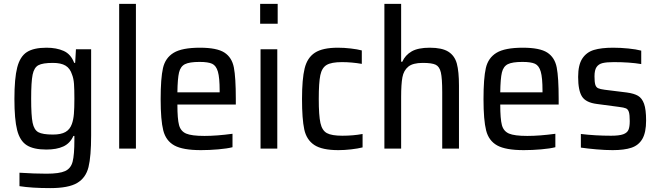

<svg xmlns="http://www.w3.org/2000/svg" viewBox="-20 -763 3383 986"><path d="M80 193V124Q158 129 219 129Q285 129 314.5 115.5Q344 102 353 67Q362 32 362 -45V-65H357Q340 -27 305.5 -11Q271 5 218 5Q152 5 117 -17.5Q82 -40 68 -95Q54 -150 54 -255Q54 -361 68.5 -417Q83 -473 118 -495.5Q153 -518 219 -518Q270 -518 307 -501.5Q344 -485 361 -440H366L370 -510H448V-68Q448 40 434.5 95Q421 150 376.5 176.5Q332 203 238 203Q143 203 80 193ZM349 -126Q357 -148 359.5 -178Q362 -208 362 -256Q362 -304 360 -332Q358 -360 350 -380Q340 -412 316.5 -426Q293 -440 252 -440Q199 -440 177 -428Q155 -416 147.5 -379.5Q140 -343 140 -256Q140 -169 147.5 -132.5Q155 -96 177 -84Q199 -72 252 -72Q293 -72 316 -85Q339 -98 349 -126Z M592 0V-743H678V0Z M1191 -226H891Q891 -152 899.5 -120.5Q908 -89 936 -77Q964 -65 1030 -65Q1093 -65 1174 -76V-7Q1147 0 1101 4Q1055 8 1012 8Q919 8 875.5 -16Q832 -40 818.5 -93Q805 -146 805 -254Q805 -361 817 -413.5Q829 -466 872 -492Q915 -518 1007 -518Q1094 -518 1132.5 -493Q1171 -468 1181 -416.5Q1191 -365 1191 -255ZM891 -289H1108V-297Q1108 -364 1099 -395Q1090 -426 1069.5 -435.5Q1049 -445 1005 -445Q953 -445 930 -433.5Q907 -422 899.5 -391Q892 -360 891 -289Z M1316 -641V-743H1406V-641ZM1318 0V-510H1404V0Z M1531 -255Q1531 -357 1544.5 -412Q1558 -467 1597.5 -492.5Q1637 -518 1715 -518Q1747 -518 1781.5 -514Q1816 -510 1838 -504V-435Q1786 -444 1736 -444Q1682 -444 1657.5 -429.5Q1633 -415 1625 -377Q1617 -339 1617 -255Q1617 -170 1625.5 -131.5Q1634 -93 1658.5 -79.5Q1683 -66 1738 -66Q1794 -66 1842 -75V-6Q1818 0 1783.5 4Q1749 8 1718 8Q1634 8 1594 -18.5Q1554 -45 1542.5 -98.5Q1531 -152 1531 -255Z M1954 -743H2040V-446H2046Q2061 -480 2094 -499Q2127 -518 2187 -518Q2250 -518 2282.5 -497.5Q2315 -477 2326 -436.5Q2337 -396 2337 -323V0H2251V-289Q2251 -361 2244 -391Q2237 -421 2217.5 -430.5Q2198 -440 2151 -440Q2100 -440 2076.5 -420.5Q2053 -401 2046.5 -366Q2040 -331 2040 -265V0H1954Z M2849 -226H2549Q2549 -152 2557.5 -120.5Q2566 -89 2594 -77Q2622 -65 2688 -65Q2751 -65 2832 -76V-7Q2805 0 2759 4Q2713 8 2670 8Q2577 8 2533.5 -16Q2490 -40 2476.5 -93Q2463 -146 2463 -254Q2463 -361 2475 -413.5Q2487 -466 2530 -492Q2573 -518 2665 -518Q2752 -518 2790.5 -493Q2829 -468 2839 -416.5Q2849 -365 2849 -255ZM2549 -289H2766V-297Q2766 -364 2757 -395Q2748 -426 2727.5 -435.5Q2707 -445 2663 -445Q2611 -445 2588 -433.5Q2565 -422 2557.5 -391Q2550 -360 2549 -289Z M2963 -5V-75Q3037 -66 3118 -66Q3160 -66 3180.5 -73.5Q3201 -81 3207.5 -96.5Q3214 -112 3214 -141Q3214 -174 3209.5 -188Q3205 -202 3194.5 -206.5Q3184 -211 3159 -214L3046 -229Q2989 -236 2969 -267Q2949 -298 2949 -368Q2949 -430 2970.5 -462.5Q2992 -495 3030 -506.5Q3068 -518 3129 -518Q3166 -518 3206.5 -514Q3247 -510 3273 -503V-434Q3214 -444 3132 -444Q3095 -444 3074.5 -439Q3054 -434 3043.5 -418.5Q3033 -403 3033 -371Q3033 -342 3037 -328.5Q3041 -315 3051.5 -310Q3062 -305 3086 -302L3199 -288Q3236 -283 3256.5 -271Q3277 -259 3287.5 -230Q3298 -201 3298 -144Q3298 -83 3279 -50Q3260 -17 3223 -4.5Q3186 8 3126 8Q3089 8 3043 4Q2997 0 2963 -5Z"/></svg>

Font: Saira Semi Condensed
Style: Regular
Weight: 400
Width: 4
Designer: Hector Gatti with collaboration of the Omnibus-Type team
Foundry: Omnibus-Type
Version: Version 1.001; ttfautohint (v1.8)